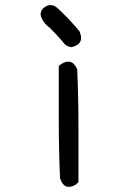

<svg xmlns="http://www.w3.org/2000/svg" viewBox="-20 -727 540 761"><path d="M152 -695Q184 -721 213 -690Q257 -649 295 -603Q317 -553 264 -540Q242 -542 229 -561Q204 -591 176 -618Q148 -638 141 -668Q141 -685 152 -695ZM224 -474Q267 -499 286 -452Q291 -337 291 -221Q291 -112 291 -5Q286 0 280 5Q235 31 218 -20Q213 -135 213 -250Q213 -357 213 -465Q218 -470 224 -474Z"/></svg>

Font: Kosefont JP
Style: Regular
Weight: 400
Designer: Nozomi Seto 瀬戸のぞみ
Version: Version 3.00;June 19, 2020